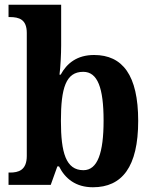

<svg xmlns="http://www.w3.org/2000/svg" viewBox="-20 -780 647 810"><path d="M372 10C495 10 563 -76 563 -270C563 -463 497 -548 377 -548C305 -548 262 -513 236 -465H231C235 -494 238 -552 238 -588V-760H16V-708H21C61 -708 93 -698 93 -641V-122C93 -61 57 -52 22 -52H16V0H194L222 -78H229C255 -26 300 10 372 10ZM332 -62C258 -62 237 -136 237 -270C237 -409 258 -477 331 -477C392 -477 417 -409 417 -271C417 -136 392 -62 332 -62Z"/></svg>

Font: Noto Serif Ethiopic SemiCondensed
Style: Bold
Weight: 700
Width: 4
Designer: Monotype Design Team
Foundry: Monotype Imaging Inc.
Version: Version 2.102